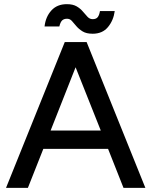

<svg xmlns="http://www.w3.org/2000/svg" viewBox="-20 -902 727 922"><path d="M9 0 291 -700H396L678 0H573L499 -187H188L114 0ZM223 -275H464L343 -579ZM425 -740Q395 -740 377 -751Q359 -762 347 -776Q335 -790 325.5 -801Q316 -812 302 -812Q287 -812 278.5 -804Q270 -796 265 -775H194Q199 -821 226.5 -851.5Q254 -882 301 -882Q330 -882 348 -871.5Q366 -861 378 -846.5Q390 -832 400.5 -821Q411 -810 425 -810Q442 -810 449.5 -820Q457 -830 460 -849H531Q525 -804 498.5 -772Q472 -740 425 -740Z"/></svg>

Font: Figtree Medium
Style: Regular
Weight: 500
Designer: Erik Kennedy
Foundry: Erik Kennedy
Version: Version 2.001; ttfautohint (v1.8.4.7-5d5b);gftools[0.9.27]